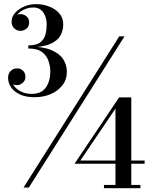

<svg xmlns="http://www.w3.org/2000/svg" viewBox="-20 -830 758 952"><path d="M96.5 100 571.5 -650H597.5L123 100ZM152.5 -348Q107.5 -348 78.2 -362Q49 -376 34.5 -398Q20 -420 20 -443.5Q20 -465.5 33 -478.2Q46 -491 65 -491Q82 -491 94 -479.5Q106 -468 106 -448.5Q106 -431 93 -419.5Q80 -408 63 -408Q47 -408 33.8 -418.5Q20.5 -429 20.5 -443.5H36Q36 -422.5 49.2 -404.5Q62.5 -386.5 85.2 -375.5Q108 -364.5 137 -364.5Q185.5 -364.5 207.5 -396.2Q229.5 -428 229.5 -476Q229.5 -499 221.2 -525.5Q213 -552 189.8 -570.8Q166.5 -589.5 120.5 -589.5V-599.5Q192.5 -599.5 234.2 -581.8Q276 -564 293.8 -535.8Q311.5 -507.5 311.5 -474Q311.5 -435 289.2 -406.8Q267 -378.5 231 -363.2Q195 -348 152.5 -348ZM495.5 103V87H552.5V-291.5L378.5 -34H697V-18H349.5L570.5 -347H631V87H676V103ZM120.5 -595.5V-605Q163.5 -605 182.5 -622Q201.5 -639 206.5 -663Q211.5 -687 211.5 -707.5Q211.5 -731.5 204 -750.8Q196.5 -770 182 -781.5Q167.5 -793 144.5 -793Q129.5 -793 113.5 -788.2Q97.5 -783.5 84 -774.2Q70.5 -765 62.2 -752Q54 -739 54 -723H38.5Q38.5 -740 52.5 -750Q66.5 -760 81.5 -760Q98 -760 111.2 -749.2Q124.5 -738.5 124.5 -719Q124.5 -697.5 110.5 -687.2Q96.5 -677 81.5 -677Q64.5 -677 51 -689Q37.5 -701 37.5 -723Q37.5 -747 55 -766.5Q72.5 -786 100.2 -797.8Q128 -809.5 158.5 -809.5Q192 -809.5 223 -798Q254 -786.5 273.8 -764.2Q293.5 -742 293.5 -708.5Q293.5 -678.5 279 -652.8Q264.5 -627 227 -611.2Q189.5 -595.5 120.5 -595.5Z"/></svg>

Font: Bodoni Moda SC 9pt SemiBold
Style: Regular
Weight: 600
Designer: Owen Earl
Foundry: indestructible type
Version: Version 2.005